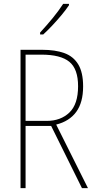

<svg xmlns="http://www.w3.org/2000/svg" viewBox="-20 -971 496 991"><path d="M197 -714Q265 -714 312 -697Q359 -680 384 -638.5Q409 -597 409 -525Q409 -442 373.5 -393.5Q338 -345 270 -328L434 0H403L244 -321H112V0H86V-714ZM193 -689H112V-347H221Q293 -347 338 -390Q383 -433 383 -526Q383 -615 338 -652Q293 -689 193 -689ZM336 -944Q320 -920 297 -892.5Q274 -865 249.5 -839Q225 -813 203 -793H187V-803Q221 -840 251.5 -877Q282 -914 306 -951H336Z"/></svg>

Font: Noto Sans Gurmukhi UI Condensed Thin
Style: Regular
Weight: 100
Width: 3
Designer: Jelle Bosma - Monotype Design Team
Foundry: Monotype Imaging Inc.
Version: Version 2.004; ttfautohint (v1.8.4.7-5d5b)